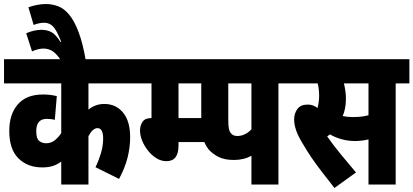

<svg xmlns="http://www.w3.org/2000/svg" viewBox="-20 -916 2052 953"><path d="M663 -502H419V-372Q453 -400 498 -400Q555 -400 590.5 -357.5Q626 -315 626 -235Q626 -186 613.5 -135Q601 -84 571 -28L454 -86Q470 -119 481 -155.5Q492 -192 492 -228Q492 -280 464 -280Q440 -280 419 -240V0H284V-114Q264 -99 241.5 -92Q219 -85 190 -85Q117 -85 71.5 -130Q26 -175 26 -266Q26 -349 68.5 -398Q111 -447 193 -447Q213 -447 229 -445Q245 -443 262 -439L252 -321Q235 -326 212 -326Q160 -326 160 -265Q160 -228 174.5 -216.5Q189 -205 209 -205Q233 -205 251 -219Q269 -233 284 -255V-502H0V-622H663Z M284 -615Q257 -654 237 -664.5Q217 -675 196 -675Q184 -675 169 -671.5Q154 -668 139 -661L110 -751Q150 -768 186 -768Q213 -768 234.5 -757Q256 -746 280 -708H284Q261 -767 243 -785Q225 -803 200 -803Q173 -803 147 -792L121 -880Q141 -887 163.5 -891.5Q186 -896 207 -896Q240 -896 269.5 -884.5Q299 -873 324 -842.5Q349 -812 370 -757Q391 -702 406 -615Z M1362 -502V0H1228V-143Q1191 -122 1141 -122Q1094 -122 1064 -137.5Q1034 -153 1015 -175Q1002 -192 994 -211H866V-193Q866 -116 806 -116Q780 -116 756.5 -130.5Q733 -145 714.5 -168.5Q696 -192 685.5 -218Q675 -244 675 -268Q675 -293 687.5 -311.5Q700 -330 732 -330V-502H651V-622H1430V-502ZM866 -330H979V-502H866ZM1228 -502H1113V-326Q1113 -295 1115.5 -280Q1118 -265 1126 -255Q1136 -241 1158 -241Q1196 -241 1228 -274Z M1944 -502V0H1809V-224Q1792 -220 1775 -218Q1758 -216 1743 -216Q1706 -216 1673.5 -225.5Q1641 -235 1618 -249Q1611 -244 1604 -239Q1633 -197 1672.5 -149Q1712 -101 1747 -60L1640 17Q1604 -29 1577 -64Q1550 -99 1527 -132.5Q1504 -166 1479 -209Q1440 -273 1440 -323Q1440 -353 1456 -375Q1472 -397 1508 -397Q1534 -397 1556 -380Q1564 -409 1564 -441Q1564 -474 1557 -502H1418V-622H2012V-502ZM1730 -335Q1754 -335 1772 -337Q1790 -339 1809 -344V-502H1687Q1691 -486 1694 -466.5Q1697 -447 1697 -425Q1697 -399 1692.5 -377.5Q1688 -356 1681 -340Q1704 -335 1730 -335Z"/></svg>

Font: Noto Sans ExtraCondensed ExtraBold
Style: Italic
Weight: 800
Width: 2
Italic angle: -12°
Designer: Monotype Design Team
Foundry: Monotype Imaging Inc.
Version: Version 2.013; ttfautohint (v1.8.4.7-5d5b)